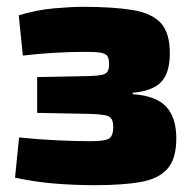

<svg xmlns="http://www.w3.org/2000/svg" viewBox="-20 -530 566 563"><path d="M222 -510Q313 -510 369.5 -500.5Q426 -491 452 -462Q478 -433 478 -374Q478 -316 452.5 -289.5Q427 -263 369 -258V-254Q438 -249 467.5 -217Q497 -185 497 -124Q497 -64 470.5 -34.5Q444 -5 391 4Q338 13 259 13Q201 13 143 8.5Q85 4 24 -9L36 -127Q93 -121 147.5 -118.5Q202 -116 246 -116Q285 -116 298.5 -123Q312 -130 312 -158Q312 -174 306.5 -182Q301 -190 286.5 -192.5Q272 -195 245 -196L89 -199V-304L244 -307Q267 -308 279 -310.5Q291 -313 295.5 -320.5Q300 -328 300 -342Q300 -359 294.5 -366Q289 -373 275 -375.5Q261 -378 233 -378Q184 -378 136 -375Q88 -372 47 -367L35 -485Q87 -501 138 -505.5Q189 -510 222 -510Z"/></svg>

Font: Exo 2 ExtraBold
Style: Regular
Weight: 800
Designer: Natanael Gama
Foundry: Natanael Gama
Version: Version 2.010